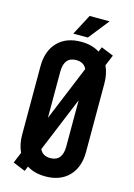

<svg xmlns="http://www.w3.org/2000/svg" viewBox="-128 -916 691 992"><g transform="rotate(15 217.0 -420.0)"><path d="M244 -740H166L224 -850H331ZM393 -683 369 -625Q388 -584 388 -533V-167Q388 -85 342.5 -37.5Q297 10 217 10Q158 10 118 -16L107 10L41 -17L65 -75Q46 -116 46 -167V-533Q46 -615 91.5 -662.5Q137 -710 217 -710Q276 -710 316 -684L327 -710ZM217 -612Q152 -612 152 -532V-288H153L273 -579Q258 -612 217 -612ZM281 -412 161 -121Q176 -88 217 -88Q282 -88 282 -168V-412Z"/></g></svg>

Font: Bebas Kai
Style: Regular
Weight: 400
Designer: Ryoichi Tsunekawa
Foundry: Dharma Type
Version: Version 1.001;PS 001.001;hotconv 1.0.70;makeotf.lib2.5.58329